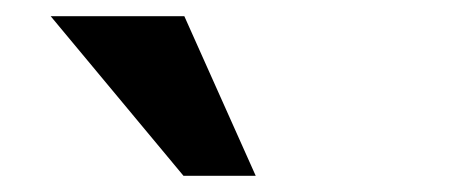

<svg xmlns="http://www.w3.org/2000/svg" viewBox="-20 -805 550 235"><path d="M204.6 -589.8 42 -785.2H205.6L293 -589.8Z"/></svg>

Font: Comme
Style: Bold
Weight: 700
Version: Version 1.000;gftools[0.9.27]